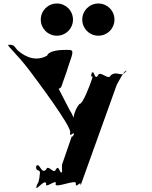

<svg xmlns="http://www.w3.org/2000/svg" viewBox="-20 -1110 868 1097"><path d="M305 -1090C254 -1090 213 -1049 213 -998C213 -947 254 -906 305 -906C356 -906 397 -947 397 -998C397 -1049 356 -1090 305 -1090ZM542 -1090C491 -1090 450 -1049 450 -998C450 -947 491 -906 542 -906C593 -906 634 -947 634 -998C634 -1049 593 -1090 542 -1090ZM148 -708C190 -652 390 -386 381 -353C372 -318 410 -368 402 -338C393 -305 412 -372 401 -340C386 -308 399 -357 386 -319C375 -287 345 -200 334 -168V-129C323 -97 347 -162 336 -130C321 -105 320 -174 299 -142C288 -110 255 -174 244 -142C215 -110 208 -184 188 -162C177 -130 197 -192 186 -160C185 -119 217 -155 206 -105C195 -73 217 -130 206 -98C195 -48 204 -84 186 -42C173 -11 199 -72 188 -40C186 -18 237 -92 244 -60C233 -28 309 -92 298 -60C287 -28 424 -92 413 -60C412 -28 446 -87 440 -49L648 -628C648 -624 695 -722 702 -703C691 -671 712 -737 701 -705C672 -661 652 -711 612 -679C601 -647 551 -711 540 -679C519 -647 517 -718 506 -692C492 -661 511 -723 503 -690C494 -653 518 -695 504 -654C493 -622 454 -516 434 -516C400 -476 393 -417 397 -372C397 -359 401 -358 416 -358C412 -390 404 -445 379 -479L315 -603C335 -607 331 -623 351 -673C368 -719 366 -722 386 -777C403 -828 390 -825 359 -825C334 -825 261 -824 249 -792C192 -760 132 -777 79 -824C56 -856 53 -854 26 -854C29 -839 79 -799 148 -708Z"/></svg>

Font: Hussar Przerywany
Style: Regular
Weight: 400
Foundry: Cannot Into Space Fonts
Version: Version 0.982